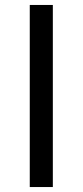

<svg xmlns="http://www.w3.org/2000/svg" viewBox="-20 -754 333 774"><path d="M100 0H193V-734H100Z"/></svg>

Font: Noto Sans JP
Style: Regular
Weight: 400
Designer: Ryoko NISHIZUKA  (kana, bopomofo & ideographs); Paul D. Hunt (Latin, Greek & Cyrillic); Sandoll Communications , Soo-you
Foundry: Adobe
Version: Version 2.002;hotconv 1.0.116;makeotfexe 2.5.65601